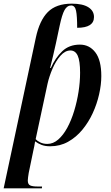

<svg xmlns="http://www.w3.org/2000/svg" viewBox="-39 -790 608 1050"><path d="M157 -584Q177 -678 222.5 -724Q268 -770 354 -770Q413 -770 444 -750.5Q475 -731 475 -697Q475 -638 383 -638Q383 -702 377 -731Q371 -760 350 -760Q328 -760 314 -735Q300 -710 287 -648L267 -554Q260 -520 251.5 -486Q243 -452 235 -418H239Q263 -473 301 -509.5Q339 -546 398 -546Q450 -546 482.5 -503.5Q515 -461 515 -374Q515 -327 503 -274Q491 -221 468 -171Q445 -121 411 -80Q377 -39 333 -14.5Q289 10 235 10Q208 10 188.5 2.5Q169 -5 153 -17Q151 -2 148.5 9.5Q146 21 143 35L118 156Q116 169 114.5 179.5Q113 190 113 197Q113 218 126 224Q139 230 167 230H191L190 240H-19ZM220 -3Q252 -3 279.5 -27Q307 -51 329 -91.5Q351 -132 366.5 -183Q382 -234 390.5 -288Q399 -342 399 -392Q399 -457 386 -485.5Q373 -514 346 -514Q317 -514 291.5 -485Q266 -456 248 -414Q230 -372 221 -332L156 -29Q165 -19 181.5 -11Q198 -3 220 -3Z"/></svg>

Font: Noto Serif Display Condensed SemiBold
Style: Italic
Weight: 600
Width: 3
Italic angle: -12°
Designer: Monotype Design Team
Foundry: Monotype Imaging Inc.
Version: Version 2.009